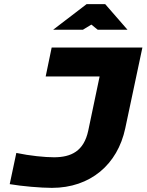

<svg xmlns="http://www.w3.org/2000/svg" viewBox="-20 -900 709 929"><path d="M241 -139C198 -139 125 -146 59 -160L27 -9C85 1 177 9 231 9C417 9 549 -104 586 -279L669 -670H230L201 -530H462L407 -268C386 -169 325 -139 241 -139ZM237 -756H381L422 -781L453 -756H597L489 -880H399Z"/></svg>

Font: LT Wave Black
Style: Italic
Weight: 900
Designer: Daniel Lyons
Version: Version 2.5 (Glyphs App)